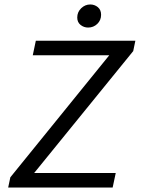

<svg xmlns="http://www.w3.org/2000/svg" viewBox="-20 -839 640 859"><path d="M114.7 -42.7 93.3 -65H497.8L484 0H16.6L26.2 -45.7L492.8 -621.3L520.8 -591.7H126.6L140.3 -656.7H585.6L576 -610.4ZM374.2 -715.7Q355.2 -715.7 340.4 -727.6Q325.6 -739.4 325.6 -760.6Q325.6 -785.2 343.2 -802.1Q360.7 -819 383.7 -819Q403 -819 417.7 -807Q432.3 -794.9 432.3 -772.8Q432.3 -748.4 415.2 -732Q398.1 -715.7 374.2 -715.7Z"/></svg>

Font: SourceCodeVF
Style: Italic
Weight: 200
Italic angle: -11°
Monospace: yes
Designer: Paul D. Hunt, Teo Tuominen
Foundry: Adobe
Version: Version 1.026;hotconv 1.1.0;makeotfexe 2.6.0